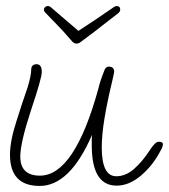

<svg xmlns="http://www.w3.org/2000/svg" viewBox="-20 -608 558 634"><path d="M111 6Q13 6 13 -97Q13 -143 35 -210Q44 -238 53 -266Q62 -294 72 -322Q83 -360 83 -377Q83 -396 101 -396Q118 -396 118 -370Q118 -350 82 -243Q47 -136 47 -91Q47 -28 112 -28Q226 -28 305 -316Q310 -339 326 -379Q331 -388 339 -388Q357 -388 357 -371Q357 -368 351 -342Q334 -272 325 -217Q316 -162 316 -121Q316 -26 364 -26Q395 -26 423 -50.5Q451 -75 478 -117Q484 -126 491 -133Q498 -140 504 -140Q518 -140 518 -132Q518 -129 516 -122.5Q514 -116 512 -114Q487 -64 447 -29.5Q407 5 365 5Q283 5 283 -128Q283 -136 283 -145Q283 -154 284 -163Q211 6 111 6ZM232 -464Q225 -464 218 -471.5Q211 -479 200 -492Q191 -503 170 -524.5Q149 -546 129 -567Q125 -571 125 -576Q125 -581 129 -584.5Q133 -588 137 -588Q141 -588 143.5 -587Q146 -586 148 -584L239 -506Q267 -524 298 -545Q329 -566 355 -584Q361 -588 365 -588Q377 -588 377 -576Q377 -570 370 -564Q342 -543 315 -521.5Q288 -500 274 -490Q252 -474 246 -469Q240 -464 232 -464Z"/></svg>

Font: Send Flowers
Style: Regular
Weight: 400
Designer: Robert E. Leuschke
Foundry: Robert E. Leuschke
Version: Version 1.010; ttfautohint (v1.8.4.7-5d5b)